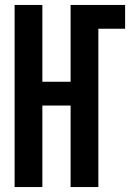

<svg xmlns="http://www.w3.org/2000/svg" viewBox="-20 -755 540 775"><path d="M39 0V-735H151V-425H265V-735H485V-639H377V0H265V-329H151V0Z"/></svg>

Font: Iosevka Curly
Style: Bold
Weight: 700
Monospace: yes
Designer: Belleve Invis
Foundry: Belleve Invis
Version: Version 22.1.2; ttfautohint (v1.8.4)